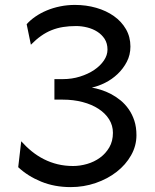

<svg xmlns="http://www.w3.org/2000/svg" viewBox="-20 -745 626 777"><path d="M234.4 -424.8Q271 -424.8 303.7 -435.1Q336.4 -445.3 361.1 -461.9Q385.7 -478.5 400.4 -500Q415 -521.5 415 -544.4Q415 -569.3 403.6 -587.2Q392.1 -605 373.8 -616.7Q355.5 -628.4 332.8 -634Q310.1 -639.6 288.1 -639.6Q259.8 -639.6 235.4 -635.7Q210.9 -631.8 189 -623Q167 -614.3 146.2 -599.6Q125.5 -585 105 -564L87.9 -647Q102.5 -663.6 123.5 -678Q144.5 -692.4 169.7 -702.9Q194.8 -713.4 223.6 -719.2Q252.4 -725.1 283.2 -725.1Q328.6 -725.1 369.4 -713.4Q410.2 -701.7 440.9 -679.9Q471.7 -658.2 489.7 -627Q507.8 -595.7 507.8 -556.6Q507.8 -522.9 493.2 -494.9Q478.5 -466.8 455.8 -445.3Q433.1 -423.8 405.3 -409.9Q377.4 -396 351.6 -390.6Q368.7 -387.7 388.9 -381.3Q409.2 -375 429.2 -364.5Q449.2 -354 467.8 -338.9Q486.3 -323.7 500.7 -303.2Q515.1 -282.7 523.7 -256.6Q532.2 -230.5 532.2 -197.8Q532.2 -154.8 510.5 -116.5Q488.8 -78.1 452.1 -49.6Q415.5 -21 367.2 -4.4Q318.8 12.2 266.1 12.2Q200.7 12.2 146.5 -10Q92.3 -32.2 53.7 -68.4L65.9 -173.3Q85.9 -150.9 108.9 -132.3Q131.8 -113.8 158 -100.6Q184.1 -87.4 213.4 -80.3Q242.7 -73.2 275.9 -73.2Q303.7 -73.2 332.5 -81.5Q361.3 -89.8 384.5 -106.7Q407.7 -123.5 422.4 -148.7Q437 -173.8 437 -207.5Q437 -237.3 421.6 -262Q406.2 -286.6 378.9 -304.4Q351.6 -322.3 314.5 -332Q277.3 -341.8 234.4 -341.8H200.2V-424.8Z"/></svg>

Font: Andika FrenchTight
Style: Regular
Weight: 400
Designer: Victor Gaultney, Annie Olsen, Julie Remington, Don Collingsworth, Eric Hays, Becca Hirsbrunner
Foundry: SIL International
Version: Version 5.000 ; Dig1 Dig4Opn Dig7 LnSpcTght